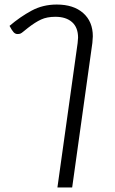

<svg xmlns="http://www.w3.org/2000/svg" viewBox="-20 -606 506 846"><path d="M322 -416Q324 -434 324 -440Q324 -485 297.5 -508.5Q271 -532 224 -532Q187 -532 161 -520Q135 -508 103 -483Q95 -477 85 -468.5Q75 -460 70 -458Q65 -456 57 -456Q47 -456 39.5 -464.5Q32 -473 22 -492Q69 -532 119 -559Q169 -586 230 -586Q304 -586 346.5 -548.5Q389 -511 389 -446Q389 -437 387 -417L298 220H233Z"/></svg>

Font: Krub
Style: Italic
Weight: 400
Italic angle: -8°
Designer: Ekaluck Peanpanawate
Foundry: Cadson Demak Co.,Ltd.
Version: Version 1.000; ttfautohint (v1.6)